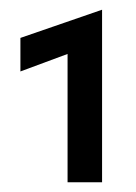

<svg xmlns="http://www.w3.org/2000/svg" viewBox="-20 -733 280 395"><path d="M119 -622 22 -586V-655L190 -713V-358H119Z"/></svg>

Font: Tilda Sans Medium
Style: Regular
Weight: 500
Designer: ParaType Ltd
Foundry: ParaType Ltd
Version: Version 1.009